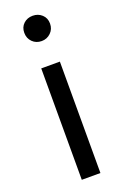

<svg xmlns="http://www.w3.org/2000/svg" viewBox="-142 -769 523 813"><g transform="rotate(-20 119.5 -362.0)"><path d="M78 0V-502H162V0ZM120 -610Q95 -610 78.5 -626.5Q62 -643 62 -668Q62 -693 78.5 -708.5Q95 -724 120 -724Q144 -724 161 -708.5Q178 -693 178 -668Q178 -643 161 -626.5Q144 -610 120 -610Z"/></g></svg>

Font: DM Sans 16pt
Style: Regular
Weight: 400
Version: Version 4.004;gftools[0.9.30]